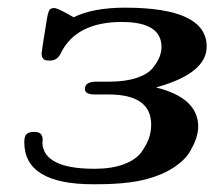

<svg xmlns="http://www.w3.org/2000/svg" viewBox="-20 -473 556 498"><path d="M43 -104Q43 -120.1 49.1 -125.5Q55.2 -130.9 69.1 -130.9Q83 -130.9 87.4 -123.5Q91.8 -116.2 90.3 -105.7Q88.9 -95.2 95 -81.1Q101.1 -66.9 118.2 -56.2Q151.4 -35.2 225.1 -35.2Q270 -35.2 301.5 -47.1Q333 -59.1 346.9 -78.6Q360.8 -98.1 366.5 -115Q372.1 -131.8 372.1 -149.9Q372.1 -228 261.2 -228H225.1Q200.2 -228 200.2 -242.2Q200.2 -261.2 230 -261.2H263.2Q305.2 -261.2 334.5 -271Q363.8 -280.8 376.5 -296.9Q389.2 -313 394 -325.9Q398.9 -338.9 398.9 -351.1Q398.9 -416 295.9 -416Q176.8 -416 137.2 -334Q128.4 -315.9 109.9 -315.9Q102.1 -315.9 98.1 -316.9Q94.2 -317.9 91.1 -322Q87.9 -326.2 87.9 -335Q87.9 -339.8 101.1 -419.9Q101.1 -421.9 102.5 -428.5Q104 -435.1 104.5 -437.5Q105 -439.9 106.9 -444.6Q108.9 -449.2 112.5 -450.7Q116.2 -452.1 121.1 -452.1Q129.9 -452.1 170.9 -428.2Q221.7 -453.1 304.2 -453.1Q516.1 -453.1 516.1 -352.1Q516.1 -284.2 391.1 -248Q387.2 -247.1 384.8 -246.1Q493.7 -219.2 494.1 -145Q494.1 -131.8 489.5 -116.5Q484.9 -101.1 472.4 -79.6Q460 -58.1 431.4 -39.1Q402.8 -20 361.8 -8.8Q310.1 5.4 224.1 4.9H221.2Q43 4.9 43 -104Z"/></svg>

Font: CMU Serif Extra
Style: BoldSlanted
Weight: 700
Italic angle: -9.46001°
Version: Version 0.7.0